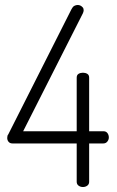

<svg xmlns="http://www.w3.org/2000/svg" viewBox="-20 -751 470 771"><path d="M313 0Q303 0 295.5 -5.5Q288 -11 288 -21V-175H30Q20 -175 14.5 -181.5Q9 -188 9 -197Q9 -202 10 -205.5Q11 -209 13 -211L267 -714Q272 -724 278.5 -727.5Q285 -731 292 -731Q298 -731 303 -728.5Q308 -726 312 -721.5Q316 -717 316 -710Q316 -705 313 -698L73 -224H288V-439Q288 -450 295.5 -454.5Q303 -459 313 -459Q323 -459 330.5 -454.5Q338 -450 338 -439V-224H395Q406 -224 411.5 -216.5Q417 -209 417 -199Q417 -190 411 -182.5Q405 -175 395 -175H338V-21Q338 -11 330.5 -5.5Q323 0 313 0Z"/></svg>

Font: Dosis ExtraLight Light
Style: Regular
Weight: 300
Version: Version 3.001; ttfautohint (v1.8.2)